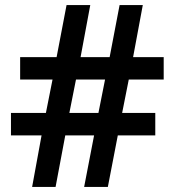

<svg xmlns="http://www.w3.org/2000/svg" viewBox="-20 -733 686 753"><path d="M485 -421 459 -290H589V-202H442L403 0H310L349 -202H236L198 0H106L143 -202H23V-290H160L186 -421H59V-509H202L241 -713H334L296 -509H410L449 -713H540L502 -509H622V-421ZM252 -290H366L392 -421H278Z"/></svg>

Font: Noto Sans Cham SemiBold
Style: Regular
Weight: 600
Version: Version 2.002